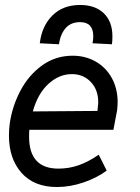

<svg xmlns="http://www.w3.org/2000/svg" viewBox="-20 -741 561 772"><path d="M97 -191Q97 -63 215 -63Q257 -63 296 -76.5Q335 -90 377 -119L409 -55Q370 -26 316 -7.5Q262 11 209 11Q117 11 66.5 -46Q16 -103 16 -196Q16 -219 19 -243Q29 -314 62.5 -377Q96 -440 150 -478.5Q204 -517 272 -517Q324 -517 365.5 -493Q407 -469 430 -426.5Q453 -384 453 -330Q453 -320 451 -298Q444 -258 436 -219H98Q97 -210 97 -191ZM372 -295 373 -307Q375 -323 375 -330Q375 -380 345 -411.5Q315 -443 269 -443Q218 -443 175 -404Q132 -365 112 -293ZM432 -595Q432 -574 430 -563L352 -567Q355 -582 355 -595Q355 -652 302 -652Q265 -652 244 -628Q223 -604 217 -563L140 -567Q148 -636 190.5 -678.5Q233 -721 302 -721Q363 -721 397.5 -687.5Q432 -654 432 -595Z"/></svg>

Font: Bellota Text
Style: Bold Italic
Weight: 700
Italic angle: -7.5°
Designer: Kemie Guaida
Foundry: Kemie Guaida
Version: Version 4.001